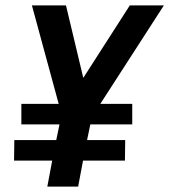

<svg xmlns="http://www.w3.org/2000/svg" viewBox="-20 -690 626 710"><path d="M155 0 173 -96H32L33 -172H188L200 -230H59V-306H197L98 -670H224L288 -402L460 -670H586L351 -306H469V-230H314L302 -172H443L442 -96H287L269 0Z"/></svg>

Font: Lode Term
Style: Bold Italic
Weight: 700
Italic angle: -11°
Monospace: yes
Designer: Belleve Invis
Foundry: Belleve Invis
Version: Version 29.2.0